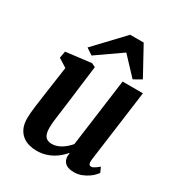

<svg xmlns="http://www.w3.org/2000/svg" viewBox="-192 -936 993 1070"><g transform="rotate(30 304.5 -400.5)"><path d="M161.6 -630.9 332 -811H418.9L517.6 -630.9L467.8 -602.5L362.8 -714.4L203.1 -603ZM67.4 -119.1Q67.4 -135.7 69.1 -156.5Q70.8 -177.2 73.7 -199.7Q76.7 -222.2 80.1 -245.6Q83.5 -269 86.4 -291.5L111.8 -469.7L56.6 -504.4L64.5 -547.9L227.1 -567.9L251.5 -556.2L217.8 -287.6Q212.4 -243.7 206.8 -205.3Q201.2 -167 201.2 -138.7Q201.2 -117.7 204.8 -103.5Q208.5 -89.4 215.8 -81.1Q223.1 -72.8 233.6 -69.1Q244.1 -65.4 257.8 -65.4Q273.4 -65.4 288.8 -70.6Q304.2 -75.7 318.1 -84.5Q332 -93.3 344.5 -104.5Q356.9 -115.7 367.2 -127.9L425.8 -564H556.6L494.6 -102.5Q489.7 -65.4 510.3 -65.4Q514.2 -65.4 518.3 -66.7Q522.5 -67.9 527.8 -70.8Q533.2 -73.7 540.5 -79.1Q547.9 -84.5 558.1 -92.8L572.3 -61Q568.8 -55.2 558.1 -43.5Q547.4 -31.7 530.3 -20Q513.2 -8.3 491 0.5Q468.8 9.3 442.9 9.3Q398.9 9.3 380.9 -12.2Q362.8 -33.7 369.6 -68.4L367.7 -71.3Q355 -56.2 338.6 -41.7Q322.3 -27.3 302 -15.9Q281.7 -4.4 256.8 2.7Q231.9 9.8 202.1 9.8Q177.2 9.8 153.3 3.4Q129.4 -2.9 110.4 -18.1Q91.3 -33.2 79.6 -57.9Q67.9 -82.5 67.4 -119.1Z"/></g></svg>

Font: Merriweather Bold
Style: Italic
Weight: 700
Italic angle: -7°
Designer: Eben Sorkin ( eben@eyebytes.com )
Foundry: Eben Sorkin ( eben@eyebytes.com )
Version: Version 1.5; ttfautohint (v0.97) -l 13 -r 13 -G 200 -x 24 -f